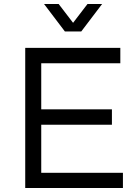

<svg xmlns="http://www.w3.org/2000/svg" viewBox="-20 -939 691 959"><path d="M106 0V-700H581V-623H186V-393H539V-316H186V-76H594V0ZM200 -919H273L345 -825L417 -919H490L386 -782H304Z"/></svg>

Font: Trueno
Style: Lt
Weight: 300
Designer: Julieta Ulanovsky
Foundry: Julieta Ulanovsky
Version: Version 3.001b